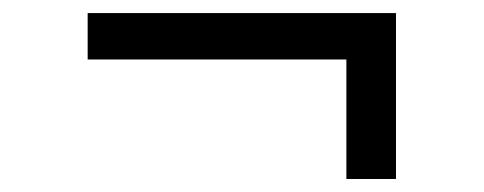

<svg xmlns="http://www.w3.org/2000/svg" viewBox="-20 -336 743 295"><path d="M512.2 -61V-244.6H114.7V-315.9H588.4V-61Z"/></svg>

Font: Gelasio
Style: Bold
Weight: 700
Designer: Eben Sorkin
Foundry: Eben Sorkin
Version: Version 1.008